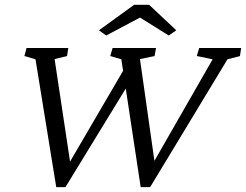

<svg xmlns="http://www.w3.org/2000/svg" viewBox="-20 -772 1019 795"><path d="M523.4 -442.4 251 2.9H212.9L127 -526.4L81.1 -540L89.8 -573.2H262.7L257.8 -540L206.1 -527.3L272.5 -86.9H260.7L511.7 -516.6ZM562.5 2.9 482.4 -526.4 436.5 -540 446.3 -573.2H626L620.1 -540L559.6 -527.3L622.1 -86.9H608.4L860.4 -526.4L794.9 -540L804.7 -573.2H978.5L973.6 -540L921.9 -526.4L601.6 2.9ZM710 -646.5 678.7 -625 533.2 -715.8H590.8L419.9 -625L389.6 -646.5L535.2 -752H597.7Z"/></svg>

Font: Crimson Pro Light
Style: Italic
Weight: 300
Italic angle: -12°
Designer: Jacques Le Bailly
Foundry: Baron von Fonthausen
Version: Version 1.003